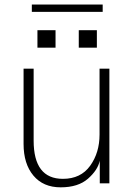

<svg xmlns="http://www.w3.org/2000/svg" viewBox="-20 -801 587 839"><path d="M83 -171.9V-501H127V-186.5Q127 -19.5 254.9 -19.5Q333 -19.5 374 -76.7Q415 -133.8 415 -212.9V-501H458V0H416V-98.6Q407.2 -57.6 364.3 -20Q321.3 17.6 245.1 17.6Q168.9 17.6 126 -33.7Q83 -85 83 -171.9ZM143.6 -592.8V-668.9H222.7V-592.8ZM119.1 -749V-781.2H428.7V-749ZM324.2 -592.8V-668.9H403.3V-592.8Z"/></svg>

Font: Gothic A1 ExtraLight
Style: Regular
Weight: 275
Designer: HanYang I&C Co.,Ltd.
Foundry: HanYang I&C Co.,Ltd.
Version: Version 2.50